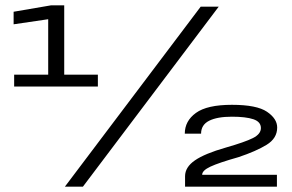

<svg xmlns="http://www.w3.org/2000/svg" viewBox="-20 -699 1092 719"><path d="M33 -375H346.5V-419.5H220.5V-679H171L31 -655V-608L160.5 -627V-419.5H33ZM223 0H290.5L799 -674H731.5ZM673 0H1017V-44.5H737Q737 -60.5 768 -75Q799 -89.5 873 -110.5Q939 -132.5 978.5 -156.8Q1018 -181 1018 -221.5Q1018 -254.5 979.8 -280.5Q941.5 -306.5 848.5 -306.5Q755.5 -306.5 713.8 -276.2Q672 -246 672 -198.5H733Q733 -231.5 763.2 -246.8Q793.5 -262 848.5 -262Q900.5 -262 928.8 -252.5Q957 -243 957 -219.5Q957 -197 927.2 -182Q897.5 -167 826 -146.5Q747 -124 710 -98.5Q673 -73 673 -39Z"/></svg>

Font: Anybody SemiExpanded Medium
Style: Regular
Weight: 500
Width: 6
Version: Version 1.113;gftools[0.9.25]